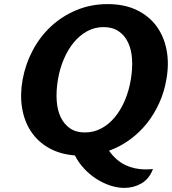

<svg xmlns="http://www.w3.org/2000/svg" viewBox="-20 -739 837 935"><path d="M90 -351Q104 -427 139.5 -494Q175 -561 229 -611Q283 -661 353 -690Q423 -719 504 -719Q586 -719 646 -690Q706 -661 742.5 -611Q779 -561 791.5 -494Q804 -427 790 -351Q780 -292 755.5 -237.5Q731 -183 695 -138Q659 -93 612.5 -59Q566 -25 511 -5Q545 43 590 64.5Q635 86 689 86Q698 86 707 85.5Q716 85 725 84Q707 132 669 154Q631 176 586 176Q552 176 517 164.5Q482 153 450 132.5Q418 112 390.5 83Q363 54 345 18Q271 12 217 -19Q163 -50 130.5 -99.5Q98 -149 87.5 -213.5Q77 -278 90 -351ZM262 -351Q253 -297 256 -250Q259 -203 275.5 -168.5Q292 -134 321 -114Q350 -94 393 -94Q437 -94 474 -114Q511 -134 539.5 -168.5Q568 -203 588 -250Q608 -297 617 -351Q626 -405 623 -451.5Q620 -498 603.5 -532.5Q587 -567 557.5 -587Q528 -607 484 -607Q441 -607 404.5 -587Q368 -567 339.5 -532.5Q311 -498 291 -451.5Q271 -405 262 -351Z"/></svg>

Font: LT Museum
Style: Bold Italic
Weight: 700
Designer: Daniel Lyons
Foundry: LyonsType
Version: Version 1.011